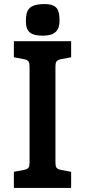

<svg xmlns="http://www.w3.org/2000/svg" viewBox="-20 -922 417 942"><path d="M329 -79 281 -88C256 -93 252 -101 252 -126V-594C252 -619 256 -627 281 -632L329 -641V-720H48V-641L96 -632C121 -627 125 -619 125 -594V-126C125 -101 121 -93 96 -88L48 -79V0H329ZM272 -820C272 -871 263 -902 199 -902C119 -902 107 -871 107 -817C107 -763 135 -747 189 -747C243 -747 272 -766 272 -820Z"/></svg>

Font: Enriqueta
Style: Bold
Weight: 700
Designer: Viviana Monsalve, Gustavo Ibarra
Foundry: Viviana Monsalve, Gustavo Ibarra
Version: Version 1.002